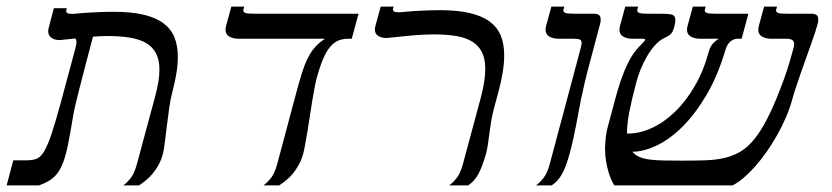

<svg xmlns="http://www.w3.org/2000/svg" viewBox="-67 -560 2513 580"><path d="M425.3 -96.2Q420.4 -77.1 412.1 -62Q403.8 -46.9 393.8 -35.2Q383.8 -23.4 373.3 -14.9Q362.8 -6.3 353 0H305.7Q316.9 -8.3 327.9 -22.2Q338.9 -36.1 346.7 -64.9L401.9 -269.5Q408.2 -293 411.4 -312.7Q414.6 -332.5 414.6 -349.6Q414.6 -378.9 404.5 -398.4Q394.5 -418 374.8 -429.7Q355 -441.4 325.4 -446.3Q295.9 -451.2 256.3 -451.2Q246.6 -451.2 235.8 -450.7Q225.1 -450.2 213.9 -449.2L195.3 -378.9Q189.9 -357.9 183.6 -333.7Q177.2 -309.6 171.4 -286.4Q165.5 -263.2 160.9 -243.4Q156.2 -223.6 154.3 -211.9Q145 -155.3 137.5 -118.7Q129.9 -82 119.4 -58.8Q108.9 -35.6 93 -22.5Q77.1 -9.3 50.8 0H-46.9L-26.9 -75.7H13.2Q30.8 -75.7 43 -80.1Q55.2 -84.5 66.2 -102.5Q77.1 -120.6 89.4 -157.5Q101.6 -194.3 119.1 -259.3L153.8 -388.2Q158.2 -404.3 161.1 -415.5Q164.1 -426.8 164.1 -433.6Q164.1 -439.9 160.2 -443.8L119.6 -439.5Q117.2 -439 112.3 -439Q98.1 -439 88.4 -445.8Q78.6 -452.6 78.6 -465.8Q78.6 -470.2 80.1 -476.1L95.7 -535.2H134.8L133.3 -529.8Q132.8 -528.8 132.8 -526.9Q132.8 -522.9 136.5 -520.5Q140.1 -518.1 150.4 -518.1Q153.3 -518.1 156.7 -518.3Q160.2 -518.6 164.1 -519Q190.4 -521.5 220 -522.9Q249.5 -524.4 275.9 -524.4Q328.6 -524.4 365.7 -515.9Q402.8 -507.3 426 -490.2Q449.2 -473.1 459.7 -447.8Q470.2 -422.4 470.2 -388.2Q470.2 -364.7 465.8 -337.9Q461.4 -311 453.1 -279.8Q447.8 -260.3 444.1 -233.2Q440.4 -206.1 437 -179.2Q433.6 -152.3 430.9 -129.6Q428.2 -106.9 425.3 -96.2Z M1016.1 -518.6 995.6 -442.9H984.9Q968.8 -442.9 955.6 -437.7Q942.4 -432.6 930.7 -418.9Q918.9 -405.3 908.7 -381.1Q898.4 -356.9 888.2 -318.4Q885.7 -308.6 882.6 -291.3Q879.4 -273.9 875.7 -252.2Q872.1 -230.5 868.7 -207Q865.2 -183.6 861.6 -162.1Q857.9 -140.6 854.7 -123Q851.6 -105.5 849.1 -96.2Q843.8 -77.1 835.4 -62Q827.1 -46.9 817.4 -35.2Q807.6 -23.4 796.9 -14.9Q786.1 -6.3 776.4 0H729Q740.2 -8.3 751.5 -22.2Q762.7 -36.1 770.5 -64.9L825.2 -269.5Q835.9 -310.1 844.7 -338.1Q853.5 -366.2 863.3 -385.5Q873 -404.8 885.3 -418.2Q897.5 -431.6 914.6 -442.9H654.8Q637.2 -442.9 625.7 -449.5Q614.3 -456.1 614.3 -470.2Q614.3 -475.1 615.7 -481L631.8 -540H670.9L668.5 -531.7Q668 -530.8 668 -528.3Q668 -523.4 674.1 -521Q680.2 -518.6 698.7 -518.6Z M1425.8 -234.9Q1419.9 -212.9 1416.7 -193.6Q1413.6 -174.3 1411.4 -157Q1409.2 -139.6 1407 -124.5Q1404.8 -109.4 1401.4 -96.2Q1390.6 -58.1 1378.7 -35.4Q1366.7 -12.7 1347.2 0H1290Q1301.3 -8.3 1312.5 -22.2Q1323.7 -36.1 1331.5 -64.9L1385.3 -264.6Q1398.9 -315.9 1398.9 -351.6Q1398.9 -381.8 1389.2 -401.9Q1379.4 -421.9 1359.9 -434.1Q1340.3 -446.3 1311 -451.2Q1281.7 -456.1 1242.7 -456.1Q1213.4 -456.1 1177.7 -452.9Q1142.1 -449.7 1106.9 -445.8Q1104.5 -445.3 1102.8 -445.3Q1101.1 -445.3 1099.1 -445.3Q1085 -445.3 1075.2 -451.7Q1065.4 -458 1065.4 -471.2Q1065.4 -475.6 1066.9 -481L1083 -540H1122.1L1120.6 -534.7Q1120.1 -533.2 1120.1 -531.2Q1120.1 -527.3 1123.8 -525.1Q1127.4 -522.9 1137.7 -522.9Q1140.1 -522.9 1143.8 -523.2Q1147.5 -523.4 1151.4 -523.9Q1177.7 -526.4 1206.8 -527.8Q1235.8 -529.3 1262.2 -529.3Q1315.4 -529.3 1352.5 -520.5Q1389.6 -511.7 1412.6 -494.6Q1435.5 -477.5 1445.8 -452.1Q1456.1 -426.8 1456.1 -393.1Q1456.1 -368.7 1451.4 -340.3Q1446.8 -312 1438 -279.8Z M1653.8 -96.2Q1643.6 -58.1 1631.3 -35.4Q1619.1 -12.7 1599.6 0H1552.2Q1563.5 -8.3 1574.7 -22.2Q1585.9 -36.1 1593.8 -64.9L1680.2 -388.2Q1684.1 -403.8 1687 -414.1Q1689.9 -424.3 1689.9 -430.2Q1689.9 -438 1684.8 -440.4Q1679.7 -442.9 1667 -442.9H1621.6Q1604 -442.9 1592.5 -449.5Q1581.1 -456.1 1581.1 -470.2Q1581.1 -475.1 1582.5 -481L1598.6 -540H1637.7L1635.3 -531.7Q1634.8 -530.8 1634.8 -528.3Q1634.8 -523.4 1640.9 -521Q1647 -518.6 1665.5 -518.6H1728.5Q1735.8 -518.6 1741.7 -515.1Q1747.6 -511.7 1747.6 -500.5Q1747.6 -494.1 1745.6 -486.8L1716.8 -378.9Q1706.5 -340.8 1699.7 -312Q1692.9 -283.2 1688.2 -260.3Q1683.6 -237.3 1680.2 -218.3Q1676.8 -199.2 1673.1 -180.7Q1669.4 -162.1 1665 -141.8Q1660.6 -121.6 1653.8 -96.2Z M2073.7 -402.8Q2078.6 -420.4 2087.4 -429.4Q2096.2 -438.5 2104.5 -442.9H2048.8Q2031.2 -442.9 2019.8 -449.5Q2008.3 -456.1 2008.3 -470.2Q2008.3 -475.1 2009.8 -481L2025.9 -540H2064.9L2062.5 -531.7Q2062 -530.8 2062 -528.3Q2062 -523.4 2068.1 -521Q2074.2 -518.6 2092.8 -518.6H2193.8L2173.3 -442.9H2159.2Q2149.9 -442.9 2139.9 -435.1Q2129.9 -427.2 2124.5 -409.2Q2100.6 -329.1 2065.9 -271Q2031.2 -212.9 1992.7 -175.3Q1954.1 -137.7 1915 -119.6Q1876 -101.6 1843.3 -101.6Q1852.1 -91.3 1864.5 -85.9Q1877 -80.6 1895 -78.1Q1913.1 -75.7 1937.3 -75.2Q1961.4 -74.7 1993.7 -74.7Q2032.2 -74.7 2063 -75.7Q2093.8 -76.7 2118.9 -82.3Q2144 -87.9 2164.8 -99.1Q2185.5 -110.4 2204.1 -130.9Q2222.7 -151.4 2240.5 -182.6Q2258.3 -213.9 2277.3 -259.3Q2291 -292.5 2300.8 -319.8Q2310.5 -347.2 2316.7 -367.4Q2322.8 -387.7 2325.9 -399.9Q2329.1 -412.1 2330.1 -415Q2332 -421.4 2332 -427.2Q2332 -442.9 2309.6 -442.9H2264.2Q2246.6 -442.9 2235.1 -449.5Q2223.6 -456.1 2223.6 -470.2Q2223.6 -475.1 2225.1 -481L2241.2 -540H2280.3L2277.8 -531.7Q2277.3 -530.8 2277.3 -528.3Q2277.3 -523.4 2283.4 -521Q2289.6 -518.6 2308.1 -518.6H2385.7Q2393.1 -518.6 2398.9 -515.1Q2404.8 -511.7 2404.8 -500.5Q2404.8 -494.1 2402.8 -486.8Q2400.4 -477.5 2394.8 -460.7Q2389.2 -443.8 2381.8 -423.1Q2374.5 -402.3 2366.2 -379.4Q2357.9 -356.4 2350.3 -334.2Q2342.8 -312 2336.2 -292.5Q2329.6 -272.9 2326.2 -259.3Q2318.8 -232.4 2306.9 -204.8Q2294.9 -177.2 2280 -150.9Q2265.1 -124.5 2248.3 -100.6Q2231.4 -76.7 2213.9 -56.9Q2196.3 -37.1 2179 -22.5Q2161.6 -7.8 2146 0H1788.6Q1784.7 -6.3 1779.8 -16.8Q1774.9 -27.3 1770.8 -41.7Q1766.6 -56.2 1763.7 -73.7Q1760.7 -91.3 1760.7 -111.8Q1761.2 -127.4 1762.9 -144.8Q1764.6 -162.1 1770 -180.7L1793.9 -269.5Q1818.8 -360.4 1849.6 -402.3Q1855.5 -410.2 1861.3 -416.5Q1867.2 -422.9 1871.8 -427.5Q1876.5 -432.1 1879.2 -435.3Q1881.8 -438.5 1881.8 -440.4Q1881.8 -442.9 1876 -442.9H1844.7Q1827.1 -442.9 1815.7 -449.5Q1804.2 -456.1 1804.2 -470.2Q1804.2 -475.1 1805.7 -481L1821.8 -540H1860.8L1858.4 -531.7Q1857.9 -530.8 1857.9 -528.3Q1857.9 -523.4 1864 -521Q1870.1 -518.6 1888.7 -518.6H1929.2Q1949.7 -518.6 1961.4 -516.1Q1973.1 -513.7 1973.1 -499Q1973.1 -495.6 1972.7 -491.7Q1972.2 -487.8 1970.7 -482.4Q1968.3 -472.7 1965.6 -466.8Q1962.9 -460.9 1959 -457Q1955.1 -453.1 1949.5 -450.2Q1943.8 -447.3 1935.5 -442.9Q1921.9 -435.5 1909.2 -420.7Q1896.5 -405.8 1886 -387.2Q1875.5 -368.7 1867.4 -348.4Q1859.4 -328.1 1855 -310.5Q1840.8 -257.3 1833.7 -220.2Q1826.7 -183.1 1827.1 -156.7H1831.5Q1866.2 -156.7 1902.6 -173.6Q1939 -190.4 1971.9 -222.2Q2004.9 -253.9 2031.5 -299.6Q2058.1 -345.2 2073.7 -402.8Z"/></svg>

Font: Arian Grqi
Style: Italic
Weight: 400
Italic angle: -15°
Designer: Ruben Hakobyan (Tarumian)
Foundry: Ruben Hakobyan (Tarumian)
Version: Version 1.002